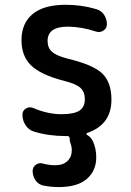

<svg xmlns="http://www.w3.org/2000/svg" viewBox="-20 -550 540 790"><path d="M242.2 -217.8Q147.5 -242.2 107.9 -280.8Q68.4 -319.3 68.4 -384.8Q68.4 -454.1 114.3 -492.2Q160.2 -530.3 250 -530.3Q315.4 -530.3 375 -512.7Q396.5 -506.8 408.2 -489.3Q419.9 -471.7 419.9 -450.2Q419.9 -433.6 405.8 -424.3Q391.6 -415 376 -419.9Q317.4 -439.5 259.8 -440.4Q175.8 -440.4 175.8 -381.8Q175.8 -353.5 193.4 -337.4Q210.9 -321.3 254.9 -309.6Q362.3 -284.2 400.4 -248Q438.5 -211.9 438.5 -139.6Q438.5 -37.1 338.9 -2.9Q335.9 -2 335.9 1Q335.9 3.9 337.9 4.9Q354.5 13.7 363.3 33.2Q376 62.5 376 97.7Q376 152.3 337.4 186Q298.8 219.7 221.7 219.7Q191.4 219.7 160.2 213.9Q138.7 210 126.5 192.4Q114.3 174.8 114.3 153.3Q114.3 137.7 127.4 127.9Q140.6 118.2 157.2 123Q181.6 129.9 208 129.9Q239.3 129.9 257.3 112.8Q275.4 95.7 275.4 67.4Q275.4 52.7 268.6 35.2Q266.6 30.3 266.6 20Q266.6 9.8 256.8 9.8H250Q178.7 9.8 119.1 -8.8Q97.7 -15.6 85 -35.2Q72.3 -54.7 72.3 -78.1Q72.3 -94.7 86.4 -103.5Q100.6 -112.3 117.2 -105.5Q176.8 -80.1 232.4 -80.1Q284.2 -80.1 306.6 -94.7Q329.1 -109.4 329.1 -141.6Q329.1 -171.9 311 -188.5Q293 -205.1 242.2 -217.8Z"/></svg>

Font: Rounded-X Mgen+ 1m medium
Style: Regular
Weight: 500
Designer: [Source Han Sans]
Ryoko NISHIZUKA  (kana & ideographs); Paul D. Hunt (Latin, Greek & Cyrillic); Wenlong ZHANG  (bopomofo
Version: Version 1.059.20150602